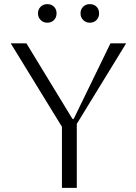

<svg xmlns="http://www.w3.org/2000/svg" viewBox="-20 -910 657 930"><path d="M280 0V-296L32 -700H108L331 -334H337L515 -700H591L352 -310V0ZM370 -845Q370 -865 383 -877.5Q396 -890 415 -890Q435 -890 447.5 -877.5Q460 -865 460 -845Q460 -826 447.5 -813Q435 -800 415 -800Q396 -800 383 -813Q370 -826 370 -845ZM164 -845Q164 -865 177 -877.5Q190 -890 209 -890Q229 -890 241.5 -877.5Q254 -865 254 -845Q254 -826 241.5 -813Q229 -800 209 -800Q190 -800 177 -813Q164 -826 164 -845Z"/></svg>

Font: Aboreto
Style: Regular
Weight: 400
Designer: Dominik Jáger
Foundry: Dominik Jáger
Version: Version 1.001; ttfautohint (v1.8.4.7-5d5b)